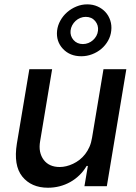

<svg xmlns="http://www.w3.org/2000/svg" viewBox="-20 -868 634 895"><path d="M58.6 -198.5 116.8 -545.5H223L167.3 -211.3Q162.3 -183.2 166.7 -161.4Q171.2 -139.6 183.9 -122.5Q209.2 -89.5 258.5 -89.5Q288.4 -89.5 320.3 -104.4Q336.3 -111.9 350.9 -123.2Q365.4 -134.6 377.1 -149.7Q388.8 -164.8 397.2 -183.9Q405.5 -203.1 409.1 -226.2L462.4 -545.5H568.9L478 0H373.6L389.6 -94.5H383.9Q369.7 -70.3 350.1 -51.3Q330.6 -32.3 307.4 -19.4Q284.1 -6.4 257.8 0.4Q231.5 7.1 203.5 7.1Q126.1 7.1 83.8 -45.1Q42.3 -96.9 58.6 -198.5ZM246.1 -725.1Q248.9 -749.6 261.4 -772Q273.8 -794.4 293 -811.1Q312.1 -827.8 336.3 -837.7Q360.4 -847.7 386.7 -847.7Q413 -847.7 434.8 -837.9Q456.7 -828.1 471.8 -811.4Q486.9 -794.7 494.1 -772.5Q501.4 -750.4 498.6 -725.1Q496.1 -700.3 483.8 -678.4Q471.6 -656.6 452.6 -640.4Q433.6 -624.3 409.4 -615.1Q385.3 -605.8 359 -605.8Q305.8 -605.8 273.4 -640.3Q240.8 -675.1 246.1 -725.1ZM322.4 -681.8Q339.1 -662.6 366.5 -662.6Q379.6 -662.6 391.7 -667.4Q403.8 -672.2 413.4 -680.8Q422.9 -689.3 429.2 -700.6Q435.4 -712 436.8 -725.1Q438.2 -737.6 435 -748.8Q431.8 -759.9 423.7 -769.9Q407.3 -789.4 379.6 -789.4Q366.5 -789.4 354.2 -784.4Q342 -779.5 332.4 -770.6Q322.8 -761.7 316.6 -750.2Q310.4 -738.6 308.9 -725.1Q306.5 -700.6 322.4 -681.8Z"/></svg>

Font: Inter P Medium
Style: Italic
Weight: 500
Italic angle: 9.39999°
Designer: Rasmus Andersson
Foundry: rsms
Version: Version 3.018;git-588b23468